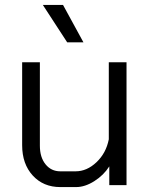

<svg xmlns="http://www.w3.org/2000/svg" viewBox="-20 -752 610 780"><path d="M70 -162V-499H142V-160Q142 -113 165 -84.5Q188 -56 225 -56H287Q333 -56 372 -93Q411 -130 422 -186V-499H494V0H424V-76Q401 -40 363 -16Q325 8 289 8H225Q156 8 113 -39Q70 -86 70 -162ZM154 -732H236L319 -580H253Z"/></svg>

Font: Stavian Regular
Style: Regular
Weight: 400
Version: Version 1.000; ttfautohint (v1.6)